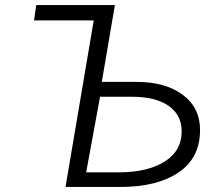

<svg xmlns="http://www.w3.org/2000/svg" viewBox="-20 -742 876 762"><path d="M352 -661H115L124 -722H436L384 -417H522Q636 -417 705 -366Q774 -315 774 -226Q774 -115 688.5 -57.5Q603 0 459 0H240ZM701 -220Q701 -286 649 -322Q597 -358 505 -358H377L322 -58H450Q565 -58 633 -100.5Q701 -143 701 -220Z"/></svg>

Font: Nebula Sans Book
Style: Regular
Weight: 400
Italic angle: -9°
Designer: Paul D. Hunt for Adobe (as Source Sans)
Foundry: Nebula Entertainment & Broadcasting LLC
Version: Version 1.010